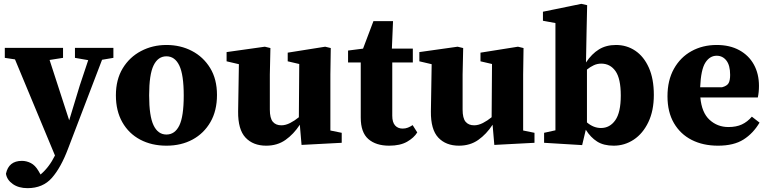

<svg xmlns="http://www.w3.org/2000/svg" viewBox="-20 -743 4000 999"><path d="M370 -442V-494H570V-442L511 -432L334 31Q297 129 250 182.5Q203 236 123 236Q77 236 46.5 214.5Q16 193 11 161Q25 94 94 94Q118 94 140.5 105.5Q163 117 180 146L191 165Q236 127 266 66L58 -434L5 -442V-494H308V-442L238 -431L340 -117L395 -298L439 -430Z M846 15Q769 15 709.5 -16.5Q650 -48 616.5 -107Q583 -166 583 -247Q583 -329 618.5 -387.5Q654 -446 714 -477.5Q774 -509 846 -509Q919 -509 978.5 -478Q1038 -447 1073.5 -389Q1109 -331 1109 -249Q1109 -167 1075 -108Q1041 -49 982 -17Q923 15 846 15ZM846 -43Q890 -43 913 -90Q936 -137 936 -246Q936 -354 913 -402Q890 -450 846 -450Q802 -450 779 -402.5Q756 -355 756 -247Q756 -139 779 -91Q802 -43 846 -43Z M1549 11 1540 -94Q1508 -45 1465.5 -15Q1423 15 1365 15Q1297 15 1257.5 -27Q1218 -69 1219 -163L1223 -409L1159 -424V-472L1358 -500L1387 -493L1384 -355V-173Q1384 -128 1399.5 -109.5Q1415 -91 1444 -91Q1466 -91 1489.5 -103Q1513 -115 1535 -133L1537 -410L1477 -424V-469L1672 -500L1701 -493L1699 -355V-64L1758 -52V0Z M2005 15Q1936 15 1896.5 -19.5Q1857 -54 1857 -131V-418H1791V-480L1869 -490L1923 -633H2025L2019 -490H2128V-418H2021V-141Q2021 -107 2035.5 -90.5Q2050 -74 2075 -74Q2090 -74 2102.5 -79Q2115 -84 2127 -92L2151 -54Q2134 -26 2098 -5.5Q2062 15 2005 15Z M2552 11 2543 -94Q2511 -45 2468.5 -15Q2426 15 2368 15Q2300 15 2260.5 -27Q2221 -69 2222 -163L2226 -409L2162 -424V-472L2361 -500L2390 -493L2387 -355V-173Q2387 -128 2402.5 -109.5Q2418 -91 2447 -91Q2469 -91 2492.5 -103Q2516 -115 2538 -133L2540 -410L2480 -424V-469L2675 -500L2704 -493L2702 -355V-64L2761 -52V0Z M2811 0V-52L2870 -65V-623L2805 -635V-682L3005 -723L3035 -716L3032 -578L3029 -418Q3059 -463 3096.5 -486Q3134 -509 3185 -509Q3241 -509 3285.5 -479Q3330 -449 3356 -391Q3382 -333 3382 -249Q3382 -167 3353.5 -107.5Q3325 -48 3277.5 -16.5Q3230 15 3173 15Q3121 15 3087 -6.5Q3053 -28 3028 -68L3009 12ZM3108 -412Q3088 -412 3069.5 -403.5Q3051 -395 3034 -381V-106Q3068 -77 3107 -77Q3153 -77 3181.5 -117.5Q3210 -158 3210 -246Q3210 -334 3182.5 -373Q3155 -412 3108 -412Z M3709 -453Q3673 -453 3650 -417Q3627 -381 3623 -289H3737Q3763 -296 3771 -310.5Q3779 -325 3779 -353Q3779 -403 3759.5 -428Q3740 -453 3709 -453ZM3716 15Q3638 15 3579 -15Q3520 -45 3486.5 -102.5Q3453 -160 3453 -242Q3453 -325 3486.5 -385Q3520 -445 3578 -477Q3636 -509 3709 -509Q3777 -509 3826.5 -482Q3876 -455 3902.5 -407Q3929 -359 3929 -296Q3929 -263 3923 -236H3624Q3631 -157 3672 -119.5Q3713 -82 3770 -82Q3811 -82 3840 -95.5Q3869 -109 3892 -136L3932 -105Q3899 -49 3848.5 -17Q3798 15 3716 15Z"/></svg>

Font: Source Serif 4 SmText
Style: Bold
Weight: 700
Designer: Frank Grießhammer
Foundry: Adobe
Version: Version 4.005;hotconv 1.1.0;makeotfexe 2.6.0